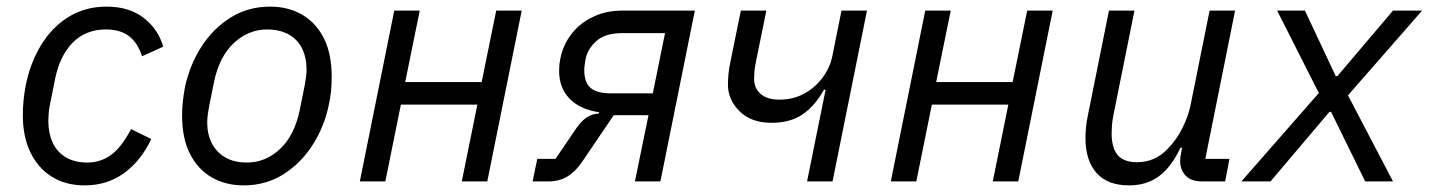

<svg xmlns="http://www.w3.org/2000/svg" viewBox="-20 -548 4316 580"><path d="M236 12Q178 12 136 -14.5Q94 -41 71.5 -88.5Q49 -136 49 -199Q49 -222 51 -243.5Q53 -265 57 -286Q70 -355 103 -410Q136 -465 186.5 -496.5Q237 -528 302 -528Q370 -528 414 -494Q458 -460 473 -407L409 -378Q396 -419 369.5 -439Q343 -459 300 -459Q239 -459 200 -419.5Q161 -380 147 -312L130 -228Q128 -217 127 -204.5Q126 -192 126 -183Q126 -146 139 -117.5Q152 -89 178.5 -73Q205 -57 244 -57Q282 -57 313.5 -78.5Q345 -100 376 -158L437 -128Q405 -61 354 -24.5Q303 12 236 12Z M716 12Q662 12 620 -12Q578 -36 554 -83Q530 -130 530 -200Q530 -222 532.5 -243.5Q535 -265 539 -286Q554 -354 589.5 -408.5Q625 -463 677.5 -495.5Q730 -528 796 -528Q850 -528 892 -504Q934 -480 958 -433Q982 -386 982 -316Q982 -294 980 -272.5Q978 -251 973 -230Q959 -163 923 -108Q887 -53 834.5 -20.5Q782 12 716 12ZM726 -57Q782 -57 826 -98Q870 -139 886 -218L901 -293Q903 -304 904.5 -315.5Q906 -327 906 -338Q906 -374 892.5 -401.5Q879 -429 852 -444Q825 -459 786 -459Q731 -459 686.5 -418Q642 -377 626 -298L611 -223Q609 -212 607.5 -200.5Q606 -189 606 -178Q606 -142 620 -115Q634 -88 660.5 -72.5Q687 -57 726 -57Z M1067 0 1171 -516H1248L1204 -300H1435L1479 -516H1556L1452 0H1375L1422 -232H1191L1144 0Z M1589 0 1603 -68H1658L1722 -162Q1736 -182 1752 -193Q1768 -204 1789 -205L1790 -209Q1733 -217 1701 -249.5Q1669 -282 1669 -334Q1669 -369 1681.5 -401.5Q1694 -434 1718.5 -459.5Q1743 -485 1779 -500.5Q1815 -516 1861 -516H2079L1975 0H1898L1939 -200H1834L1739 -60Q1718 -29 1693.5 -14.5Q1669 0 1637 0ZM1989 -448H1861Q1808 -448 1781.5 -424Q1755 -400 1749 -370Q1748 -363 1746.5 -354Q1745 -345 1745 -336Q1745 -299 1764 -282.5Q1783 -266 1826 -266H1952Z M2418 0 2474 -277H2469Q2442 -228 2404.5 -202.5Q2367 -177 2311 -177Q2249 -177 2214 -212Q2179 -247 2179 -292Q2179 -307 2180.5 -323.5Q2182 -340 2186 -359L2218 -516H2295L2263 -359Q2260 -344 2259 -332Q2258 -320 2258 -310Q2258 -281 2278 -264Q2298 -247 2335 -247Q2369 -247 2396.5 -259Q2424 -271 2444.5 -290.5Q2465 -310 2477.5 -333Q2490 -356 2494 -377L2522 -516H2599L2495 0Z M2671 0 2775 -516H2852L2808 -300H3039L3083 -516H3160L3056 0H2979L3026 -232H2795L2748 0Z M3330 -516H3407L3343 -198Q3340 -183 3339 -168.5Q3338 -154 3338 -145Q3338 -102 3356 -80Q3374 -58 3415 -58Q3442 -58 3465 -68Q3488 -78 3508 -99Q3536 -128 3553 -163.5Q3570 -199 3576 -228L3634 -516H3711L3621 -68H3694L3681 0H3611Q3578 0 3561.5 -17.5Q3545 -35 3545 -63Q3545 -68 3546 -75Q3547 -82 3549 -92L3551 -102H3546Q3519 -44 3481.5 -16Q3444 12 3391 12Q3325 12 3292 -26Q3259 -64 3259 -131Q3259 -145 3260.5 -162Q3262 -179 3266 -198Z M3818 0H3730L3964 -267L3838 -516H3922L4015 -318H4020L4188 -516H4276L4052 -260L4188 0H4104L4001 -210H3996Z"/></svg>

Font: IBM Plex Sans
Style: Italic
Weight: 400
Italic angle: -11.31°
Designer: Mike Abbink, Paul van der Laan, Pieter van Rosmalen
Foundry: Bold Monday
Version: Version 3.201